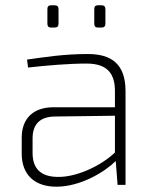

<svg xmlns="http://www.w3.org/2000/svg" viewBox="-20 -698 581 725"><path d="M172 -594H187C196 -594 201 -599 201 -608V-664C201 -673 196 -678 187 -678H172C163 -678 159 -673 159 -664V-608C159 -599 163 -594 172 -594ZM349 -594H364C373 -594 378 -599 378 -608V-664C378 -673 373 -678 364 -678H349C340 -678 336 -673 336 -664V-608C336 -599 340 -594 349 -594ZM312 -494C219 -494 147 -482 82 -473L86 -443C158 -451 240 -458 307 -458C390 -458 414 -415 414 -354V-293H182C106 -293 62 -251 62 -178V-118C62 -38 111 7 193 7C284 7 376 -49 417 -90L424 0H454V-354C454 -456 401 -494 312 -494ZM197 -30C134 -31 103 -61 103 -121V-175C103 -228 130 -257 186 -258L414 -261V-122C357 -68 264 -28 197 -30Z"/></svg>

Font: Exo 2 Extra Light
Style: Regular
Weight: 250
Designer: Natanael Gama
Version: Version 1.001;PS 001.001;hotconv 1.0.88;makeotf.lib2.5.64775